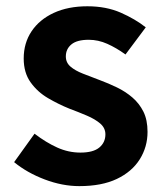

<svg xmlns="http://www.w3.org/2000/svg" viewBox="-20 -594 535 627"><path d="M239.1 13.8Q183.3 13.8 125.7 -8.1Q68.1 -30 26.1 -64.5L92.8 -157.4Q130.4 -128.6 166.9 -112.2Q203.4 -95.7 242.7 -95.7Q284.5 -95.7 304.4 -112.3Q324.2 -128.9 324.2 -155.2Q324.2 -176.1 307.3 -190.6Q290.5 -205 263.5 -216.5Q236.5 -228 207 -239Q171.7 -253.2 137.2 -273.3Q102.7 -293.4 80.1 -324.9Q57.4 -356.4 57.4 -403Q57.4 -453.3 83 -491.7Q108.7 -530.1 155.4 -551.8Q202.2 -573.5 265.5 -573.5Q326.6 -573.5 374.2 -552.7Q421.8 -531.8 456 -504.7L389.8 -416.1Q359.9 -437.7 330.3 -450.9Q300.6 -464.1 269.8 -464.1Q231.3 -464.1 213.2 -449Q195 -433.9 195 -409.7Q195 -389.6 210.2 -376.5Q225.4 -363.4 251.1 -353.4Q276.9 -343.4 306.3 -332.2Q334.4 -321.8 361.9 -308.5Q389.4 -295.2 412.1 -275.9Q434.7 -256.5 448.3 -229.5Q461.8 -202.4 461.8 -163.4Q461.8 -114.3 436.4 -73.8Q410.9 -33.2 361.6 -9.7Q312.3 13.8 239.1 13.8Z"/></svg>

Font: Noto Sans TC Thin
Style: Regular
Weight: 100
Designer: Ryoko NISHIZUKA 西塚涼子 (kana, bopomofo & ideographs); Paul D. Hunt (Latin, Greek & Cyrillic); Sandoll Communications 산돌커뮤니
Foundry: Adobe
Version: Version 2.004-H2;hotconv 1.0.118;makeotfexe 2.5.65603